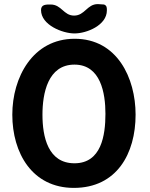

<svg xmlns="http://www.w3.org/2000/svg" viewBox="-20 -909 730 936"><path d="M40 -350C40 -163 137 7 340 7C549 7 641 -160 641 -350C641 -529 551 -720 344 -720C139 -720 40 -531 40 -350ZM187 -350C187 -453 213 -594 343 -594C471 -594 494 -455 494 -354C494 -249 474 -113 343 -113C214 -113 187 -242 187 -350ZM180 -860C180 -787 285 -746 343 -746C403 -746 501 -786 501 -858C501 -869 502 -882 487 -887C482 -887 461 -889 457 -889C404 -889 394 -833 341 -833C290 -833 280 -887 227 -887C205 -887 180 -888 180 -860Z"/></svg>

Font: Asimov Print
Style: C
Weight: 500
Designer: Google
Version: Version 2.000980: 2014